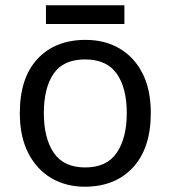

<svg xmlns="http://www.w3.org/2000/svg" viewBox="-20 -697 645 727"><path d="M551 -269Q551 -136 483.5 -63Q416 10 301 10Q230 10 174.5 -22.5Q119 -55 87 -117.5Q55 -180 55 -269Q55 -402 122 -474Q189 -546 304 -546Q377 -546 432.5 -513.5Q488 -481 519.5 -419.5Q551 -358 551 -269ZM146 -269Q146 -174 183.5 -118.5Q221 -63 303 -63Q384 -63 422 -118.5Q460 -174 460 -269Q460 -364 422 -418Q384 -472 302 -472Q220 -472 183 -418Q146 -364 146 -269ZM451 -677V-606H154V-677Z"/></svg>

Font: Noto Sans Inscriptional Pahlavi
Style: Regular
Weight: 400
Designer: Monotype Design Team
Foundry: Monotype Imaging Inc.
Version: Version 2.003; ttfautohint (v1.8.4.7-5d5b)